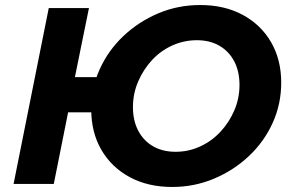

<svg xmlns="http://www.w3.org/2000/svg" viewBox="-20 -732 1158 764"><path d="M34 0 174 -700H334L278 -425H459L432 -285H251L194 0ZM665 12Q569 12 496.5 -27Q424 -66 383.5 -135.5Q343 -205 343 -297Q343 -382 377 -457Q411 -532 471.5 -589Q532 -646 610 -679Q688 -712 777 -712Q873 -712 945.5 -673Q1018 -634 1058.5 -564.5Q1099 -495 1099 -403Q1099 -318 1065 -243Q1031 -168 970.5 -111Q910 -54 831.5 -21Q753 12 665 12ZM679 -128Q730 -128 776 -149Q822 -170 857 -207.5Q892 -245 912.5 -293Q933 -341 933 -394Q933 -448 912 -488Q891 -528 853 -550Q815 -572 763 -572Q712 -572 665.5 -551Q619 -530 584.5 -492.5Q550 -455 529.5 -407Q509 -359 509 -306Q509 -252 530 -212Q551 -172 589 -150Q627 -128 679 -128Z"/></svg>

Font: MOST Montserrat
Style: Bold Italic
Weight: 700
Italic angle: -11.3°
Designer: Julieta Ulanovsky
Foundry: Julieta Ulanovsky
Version: Version 8.000;March 11, 2024;FontCreator 15.0.0.2926 64-bit